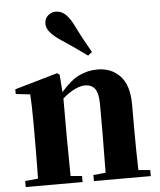

<svg xmlns="http://www.w3.org/2000/svg" viewBox="-58 -924 814 975"><g transform="rotate(-5 348.5 -437.0)"><path d="M428.2 -653.8 407.2 -637.2Q382.8 -654.8 354.7 -674.8Q326.7 -694.8 277.8 -727.1Q243.7 -749.5 224.4 -771.7Q205.1 -793.9 205.1 -816.9Q205.1 -843.3 222.7 -858.6Q240.2 -874 261.2 -874Q286.6 -874 306.9 -858.2Q327.1 -842.3 346.2 -807.1Q375.5 -748.5 393.8 -715.1Q412.1 -681.6 428.2 -653.8ZM442.9 0H380.9V-30.8L443.8 -37.1L445.8 -237.8V-382.8Q445.8 -440.9 429 -464.4Q412.1 -487.8 377 -487.8Q354.5 -487.8 325 -473.6Q295.4 -459.5 263.2 -431.2V-237.8L265.1 -36.1L323.2 -30.8V0H33.2V-30.8L99.1 -37.1Q99.6 -66.4 100.1 -102.5Q100.6 -138.7 100.8 -174.3Q101.1 -210 101.1 -237.8V-320.8Q101.1 -369.6 100.1 -400.4Q99.1 -431.2 97.2 -466.8L23.9 -475.1V-499L242.2 -562L254.9 -553.2L261.2 -463.9Q310.5 -521 354.5 -542Q398.4 -563 448.2 -563Q519 -563 563.5 -515.6Q607.9 -468.3 607.9 -370.1V-237.8Q607.9 -193.8 608.6 -136.7Q609.4 -79.6 610.8 -36.1L670.9 -30.8V0Z"/></g></svg>

Font: Source Han Serif TW Heavy
Style: Regular
Weight: 900
Designer: Ryoko NISHIZUKA Ë•øÂ°öÊ∂ºÂ≠ê (kana & ideographs); Frank Grie√ühammer (Latin, Greek & Cyrillic); Wenlong ZHANG Âº†ÊñáÈæô 
Foundry: Adobe
Version: Version 2.003;hotconv 1.1.1;makeotfexe 2.6.0